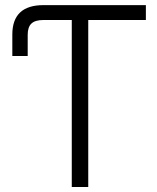

<svg xmlns="http://www.w3.org/2000/svg" viewBox="-20 -748 629 768"><path d="M29.3 -523.9V-609.9Q29.3 -727.5 153.8 -727.5H563.5V-668H333V0H267.1V-668H154.3Q120.6 -668 105.7 -653.8Q90.8 -639.6 90.8 -608.9V-523.9Z"/></svg>

Font: Inter Display Light
Style: Regular
Weight: 300
Designer: Rasmus Andersson
Foundry: rsms
Version: Version 4.000;git-a52131595